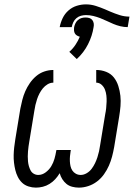

<svg xmlns="http://www.w3.org/2000/svg" viewBox="-20 -850 640 878"><path d="M144 8Q127 8 110 2.5Q93 -3 81 -14.5Q69 -26 61.5 -41Q54 -56 50 -72.5Q46 -89 44 -106.5Q42 -124 42.5 -141.5Q43 -159 45 -177Q47 -195 50 -213L73 -353Q77 -373 82 -393Q87 -413 95.5 -432.5Q104 -452 116.5 -470Q129 -488 145.5 -502Q162 -516 182.5 -523Q203 -530 224 -530V-472Q210 -472 197.5 -464.5Q185 -457 176 -446Q167 -435 160.5 -422.5Q154 -410 149.5 -396.5Q145 -383 142 -370Q139 -357 137 -343L114 -203Q112 -192 110.5 -180.5Q109 -169 108 -157.5Q107 -146 107 -135Q107 -124 108 -112.5Q109 -101 112 -90.5Q115 -80 120 -70.5Q125 -61 134.5 -55.5Q144 -50 155 -50Q173 -50 189 -62Q205 -74 214.5 -90Q224 -106 229 -123.5Q234 -141 237 -159L238 -164H304L303 -159Q301 -147 300 -135.5Q299 -124 299.5 -112.5Q300 -101 302.5 -90Q305 -79 311 -70Q317 -61 327 -55.5Q337 -50 349 -50Q363 -50 376.5 -58Q390 -66 399 -78Q408 -90 414.5 -103.5Q421 -117 425.5 -131Q430 -145 433 -158.5Q436 -172 438 -187L461 -327Q464 -341 465.5 -355.5Q467 -370 467.5 -384.5Q468 -399 466.5 -413Q465 -427 460 -440Q455 -453 444.5 -462.5Q434 -472 420 -472V-530Q444 -530 465.5 -521.5Q487 -513 500.5 -496Q514 -479 521 -457Q528 -435 530.5 -412Q533 -389 531 -365Q529 -341 525 -317L502 -177Q498 -155 492.5 -134Q487 -113 478 -92.5Q469 -72 455.5 -53Q442 -34 423.5 -20Q405 -6 383.5 1Q362 8 341 8Q325 8 310 4Q295 0 284 -9Q273 -18 265 -30.5Q257 -43 253 -58Q244 -43 232.5 -30.5Q221 -18 206.5 -9Q192 0 176 4Q160 8 144 8ZM253 -726Q257 -747 266.5 -767Q276 -787 293 -802Q310 -817 331 -823.5Q352 -830 373 -830Q396 -830 418 -823Q440 -816 461 -807L484 -797Q505 -788 527 -781Q549 -774 572 -774L564 -726Q547 -726 530.5 -730Q514 -734 498.5 -740.5Q483 -747 468.5 -754Q454 -761 438.5 -767Q423 -773 406.5 -777Q390 -781 373 -781Q362 -781 350.5 -778Q339 -775 329.5 -767Q320 -759 315 -748Q310 -737 308 -726ZM331 -580 297 -613Q313 -627 325 -645Q337 -663 345 -682Q338 -684 332 -687.5Q326 -691 322.5 -697Q319 -703 318.5 -710.5Q318 -718 319 -726Q321 -735 325 -743.5Q329 -752 336.5 -758.5Q344 -765 353 -767.5Q362 -770 371 -770Q380 -770 388.5 -767.5Q397 -765 402 -758.5Q407 -752 408.5 -743.5Q410 -735 408 -726Q402 -686 382.5 -647.5Q363 -609 331 -580Z"/></svg>

Font: Iosevka Curly Slab LtEx
Style: Italic
Weight: 300
Width: 7
Italic angle: -9°
Monospace: yes
Designer: Belleve Invis
Foundry: Belleve Invis
Version: Version 11.1.0; ttfautohint (v1.8.3)